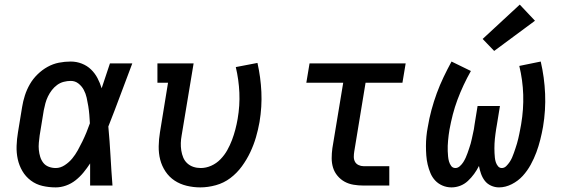

<svg xmlns="http://www.w3.org/2000/svg" viewBox="-20 -805 2440 833"><path d="M222 8Q192 8 164 1.5Q136 -5 113.5 -22Q91 -39 77 -63Q63 -87 57 -114.5Q51 -142 52 -172Q53 -202 58 -231L76 -341Q80 -366 88 -391Q96 -416 109.5 -439.5Q123 -463 143 -482.5Q163 -502 186.5 -515Q210 -528 235.5 -533Q261 -538 287 -538Q312 -538 335 -529Q358 -520 375 -503.5Q392 -487 403 -466Q414 -445 421 -422Q430 -449 439 -476Q448 -503 457 -530H554Q528 -462 502.5 -393Q477 -324 450 -256Q456 -192 459.5 -128Q463 -64 468 0H371Q371 -24 371 -48Q371 -72 371 -96Q358 -76 342.5 -57Q327 -38 308 -23Q289 -8 266.5 0Q244 8 222 8ZM222 -76Q242 -76 261 -88.5Q280 -101 293.5 -117.5Q307 -134 317.5 -153Q328 -172 337.5 -191.5Q347 -211 355 -230.5Q363 -250 370 -270Q369 -289 367.5 -307.5Q366 -326 363 -344.5Q360 -363 356 -381Q352 -399 343.5 -415Q335 -431 320.5 -442.5Q306 -454 287 -454Q272 -454 256.5 -450Q241 -446 228 -436.5Q215 -427 205 -414Q195 -401 188 -386.5Q181 -372 177 -357Q173 -342 170 -327L152 -217Q150 -202 148.5 -186Q147 -170 148.5 -154.5Q150 -139 154.5 -124.5Q159 -110 168 -98.5Q177 -87 191.5 -81.5Q206 -76 222 -76Z M849 8Q819 8 790 1Q761 -6 737.5 -21.5Q714 -37 698 -61Q682 -85 675 -112.5Q668 -140 668.5 -170.5Q669 -201 674 -231L709 -446H663V-530H820L768 -217Q765 -201 764.5 -184.5Q764 -168 766.5 -152Q769 -136 775 -121.5Q781 -107 792.5 -96.5Q804 -86 819 -81Q834 -76 851 -76Q874 -76 896.5 -86Q919 -96 936.5 -114Q954 -132 966 -153.5Q978 -175 986.5 -197.5Q995 -220 1001 -243Q1007 -266 1011 -289Q1021 -347 1018.5 -403Q1016 -459 1003 -514L1097 -532Q1111 -470 1114 -406Q1117 -342 1106 -276Q1100 -242 1090.5 -209.5Q1081 -177 1066 -145Q1051 -113 1029.5 -83.5Q1008 -54 979.5 -32.5Q951 -11 916.5 -1.5Q882 8 849 8Z M1557 0Q1535 0 1514 -3.5Q1493 -7 1475.5 -16.5Q1458 -26 1444.5 -42Q1431 -58 1425 -77.5Q1419 -97 1419 -118.5Q1419 -140 1422 -162L1469 -446H1309L1323 -530H1740L1726 -446H1566L1517 -148Q1515 -136 1515 -124.5Q1515 -113 1520 -103.5Q1525 -94 1535.5 -89Q1546 -84 1557 -84H1669V0Z M1939 8Q1918 8 1899.5 0Q1881 -8 1868 -22Q1855 -36 1847.5 -54Q1840 -72 1835.5 -91Q1831 -110 1829.5 -130.5Q1828 -151 1828 -171.5Q1828 -192 1830 -213Q1832 -234 1836 -254Q1842 -291 1852 -328Q1862 -365 1875 -400.5Q1888 -436 1904.5 -470.5Q1921 -505 1939 -538L2023 -497Q2006 -467 1991.5 -436Q1977 -405 1965 -373Q1953 -341 1944.5 -308Q1936 -275 1930 -242Q1928 -230 1926.5 -218.5Q1925 -207 1924 -195.5Q1923 -184 1922.5 -172.5Q1922 -161 1922.5 -149.5Q1923 -138 1924 -126.5Q1925 -115 1928 -104.5Q1931 -94 1937.5 -85Q1944 -76 1956 -76Q1966 -76 1975 -84Q1984 -92 1990 -101.5Q1996 -111 2000.5 -121Q2005 -131 2008.5 -141Q2012 -151 2015.5 -161.5Q2019 -172 2022 -182Q2025 -192 2027 -202.5Q2029 -213 2031.5 -223.5Q2034 -234 2036 -244.5Q2038 -255 2039 -265L2052 -345H2149L2136 -265Q2134 -255 2132.5 -244.5Q2131 -234 2129.5 -223.5Q2128 -213 2127 -202.5Q2126 -192 2125.5 -182Q2125 -172 2125 -161.5Q2125 -151 2125.5 -141Q2126 -131 2127 -121Q2128 -111 2131 -101.5Q2134 -92 2140.5 -84Q2147 -76 2157 -76Q2168 -76 2176.5 -84.5Q2185 -93 2191 -102Q2197 -111 2201.5 -121Q2206 -131 2209.5 -141.5Q2213 -152 2216.5 -162Q2220 -172 2223 -182.5Q2226 -193 2228.5 -203.5Q2231 -214 2233 -224Q2235 -234 2237 -244.5Q2239 -255 2241 -266Q2252 -331 2250 -394Q2248 -457 2233 -519L2326 -538Q2342 -469 2345 -398Q2348 -327 2336 -255Q2331 -227 2324 -199Q2317 -171 2307 -144Q2297 -117 2282.5 -90.5Q2268 -64 2248 -42Q2228 -20 2200.5 -6Q2173 8 2145 8Q2127 8 2110.5 0.5Q2094 -7 2083.5 -20.5Q2073 -34 2067 -51Q2061 -68 2058 -85Q2049 -67 2037 -50.5Q2025 -34 2010 -20Q1995 -6 1976.5 1Q1958 8 1939 8ZM2124 -584 2074 -636 2235 -785 2301 -715Z"/></svg>

Font: Iosevka Slab MdExObl
Style: Regular
Weight: 500
Width: 7
Italic angle: -9°
Monospace: yes
Designer: Belleve Invis
Foundry: Belleve Invis
Version: Version 11.1.1; ttfautohint (v1.8.3)